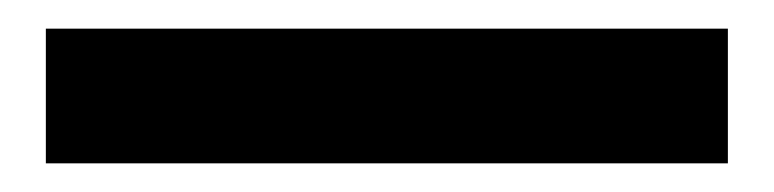

<svg xmlns="http://www.w3.org/2000/svg" viewBox="-20 32 540 134"><path d="M12 146H488V52H12Z"/></svg>

Font: Source Sans Pro Black
Style: Regular
Weight: 900
Designer: Paul D. Hunt
Foundry: Adobe Systems Incorporated
Version: Version 3.006;hotconv 1.0.111;makeotfexe 2.5.65597